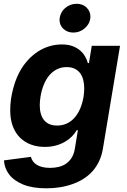

<svg xmlns="http://www.w3.org/2000/svg" viewBox="-20 -789 673 1021"><path d="M370 -615.8Q339.1 -615.8 317.8 -634.9Q296.5 -654.5 296.5 -684.3Q299.4 -722.3 325.6 -745.4Q352.3 -768.8 387.4 -768.8Q420.8 -768.8 440.7 -748.6Q460.9 -728.7 460.9 -699.6Q459.5 -663.4 430 -638.1Q403.8 -615.8 370 -615.8ZM226.6 212.4Q153.1 212.4 103.7 192.5Q52.6 171.2 27.9 137.8Q3.2 104.4 1.1 63.9L144.5 45.1Q147.4 57.2 154.7 67.8Q161.9 78.5 174.2 86.5Q186.4 94.5 204.4 99.1Q222.3 103.7 246.8 103.7Q272 103.7 294 98Q316.1 92.3 333.1 80.1Q350.1 67.8 361.7 48.8Q373.2 29.8 377.8 3.2L394.2 -96.6H387.8Q378.2 -79.5 362.6 -63.6Q346.9 -47.6 325.6 -35.2Q304.3 -22.7 277.3 -15.3Q250.4 -7.8 218 -7.8Q179 -7.8 145.2 -20.1Q111.5 -32.3 86.8 -56.6Q62.1 -81 48.1 -117.7Q34.1 -154.5 34.4 -204.2Q34.4 -261 50.8 -321Q67.5 -382.8 96.9 -428.6Q118.3 -460.9 143.1 -484.4Q168 -507.8 195.1 -522.9Q222.3 -538 250.7 -545.3Q279.1 -552.6 307.9 -552.6Q340.9 -552.9 365.1 -544Q389.2 -535.2 405.9 -520.8Q422.6 -506.4 432.5 -488.6Q442.5 -470.9 447.1 -453.8H453.1L468 -545.5H618.3L526.6 5.3Q520.2 40.5 506.4 69.4Q492.5 98.4 472.1 121.3Q451.7 144.2 425.4 161Q399.1 177.9 368.3 188.9Q304.3 212.4 226.6 212.4ZM283.4 -121.4Q338.1 -121.4 374.6 -161.2Q411.6 -201.3 424.4 -274.5Q426.1 -286.6 427 -297.6Q427.9 -308.6 427.9 -318.9Q427.9 -344.1 422.4 -365.1Q416.9 -386 405.4 -400.9Q393.8 -415.8 376.2 -424Q358.7 -432.2 334.5 -432.2Q306.1 -432.2 282.8 -420.6Q259.6 -409.1 242 -388.1Q224.4 -367.2 212.7 -338.2Q201 -309.3 195.3 -274.5Q193.5 -262.4 192.5 -251.2Q191.4 -240.1 191.4 -229.8Q191.4 -205.3 196.9 -185.2Q202.4 -165.1 213.6 -150.9Q224.8 -136.7 242.2 -129.1Q259.6 -121.4 283.4 -121.4Z"/></svg>

Font: Linik Sans
Style: Bold Italic
Weight: 700
Italic angle: 9°
Designer: Fonts by Rasmus Andersson / Changes by Cristiano Sobral with parts from Marc Monis
Foundry: rsms
Version: Version 3.020; ttfautohint (v1.6)